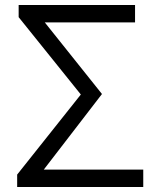

<svg xmlns="http://www.w3.org/2000/svg" viewBox="-20 -752 637 772"><path d="M49 -50 305 -372 55 -683V-732H523V-662H160L390 -374L156 -70H556V0H49Z"/></svg>

Font: Source Han Sans CN Normal
Style: Regular
Weight: 350
Designer: Ryoko NISHIZUKA 西塚涼子 (kana, bopomofo & ideographs); Paul D. Hunt (Latin, Greek & Cyrillic); Sandoll Communications 산돌커뮤니
Foundry: Adobe
Version: Version 2.004;hotconv 1.0.118;makeotfexe 2.5.65603